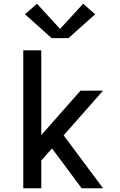

<svg xmlns="http://www.w3.org/2000/svg" viewBox="-20 -1003 640 1023"><path d="M104 0V-735H200V-283L409 -520H529L319 -282L529 0H415L302 -152L257 -212L200 -148V0ZM255 -800 113 -927 177 -983 300 -849 423 -983 487 -927 345 -800Z"/></svg>

Font: Iosevka SS04 Medium Extended
Style: Regular
Weight: 500
Width: 7
Monospace: yes
Designer: Belleve Invis
Foundry: Belleve Invis
Version: Version 19.0.0; ttfautohint (v1.8.4)